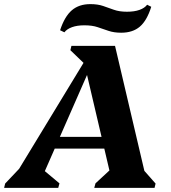

<svg xmlns="http://www.w3.org/2000/svg" viewBox="-75 -913 831 933"><path d="M-55 0 -50 -21 57 -134 -22 -27 381 -690H484L638 -34L591 -123L681 -21L676 0H383L389 -22L497 -122L470 -28L342 -574H359L123 -36L111 -108L214 -22L208 0ZM138 -191 149 -248H486L475 -191ZM348 -591 267 -669 272 -690H425V-591ZM514 -754Q479 -754 452.5 -763Q426 -772 399.5 -781Q373 -790 335 -790Q300 -790 275 -781Q250 -772 238 -756L217 -766Q239 -833 274 -863Q309 -893 364 -893Q400 -893 426 -884Q452 -875 478.5 -865.5Q505 -856 542 -856Q578 -856 603 -865Q628 -874 640 -890L660 -880Q639 -813 604.5 -783.5Q570 -754 514 -754Z"/></svg>

Font: Platypi Light
Style: Bold Italic
Weight: 700
Italic angle: -13°
Version: Version 1.200